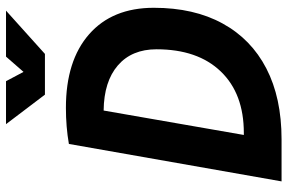

<svg xmlns="http://www.w3.org/2000/svg" viewBox="-176 -762 938 626"><g transform="rotate(-90 293.0 -449.0)"><path d="M14.6 0 136.7 -693.4Q192.4 -703.1 254.4 -703.1Q408.2 -703.1 494.4 -627.4Q580.6 -551.8 580.6 -416.5Q580.6 -285.6 529.5 -192.4Q478.5 -99.1 382.8 -49.6Q287.1 0 151.9 0ZM166 -123H172.4Q300.8 -123 373 -198.2Q445.3 -273.4 445.3 -407.7Q445.3 -488.3 392.8 -533.7Q340.3 -579.1 245.6 -580.1ZM297.4 -771.5 201.2 -898.4H341.3L371.6 -841.3L421.4 -898.4H571.3L430.2 -771.5Z"/></g></svg>

Font: Cascadia Mono
Style: Bold Italic
Weight: 700
Italic angle: -10°
Monospace: yes
Designer: Aaron Bell
Foundry: Saja Typeworks
Version: Version 2404.023; ttfautohint (v1.8.4)